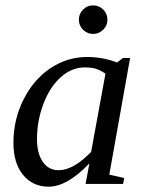

<svg xmlns="http://www.w3.org/2000/svg" viewBox="-20 -682 540 712"><path d="M385.3 -34.2 440.4 -22 436.5 0H297.4L311.5 -76.2Q229 10.3 160.6 10.3Q101.6 10.3 65.7 -33.2Q29.8 -76.7 29.8 -152.8Q29.8 -238.3 67.1 -312.7Q104.5 -387.2 167 -429Q229.5 -470.7 302.7 -470.7Q361.8 -470.7 414.1 -450.2L436 -466.8H462.4ZM371.1 -408.7Q352.1 -421.9 335.4 -427Q318.8 -432.1 294.4 -432.1Q245.6 -432.1 204.8 -395.3Q164.1 -358.4 140.6 -295.9Q117.2 -233.4 117.2 -165.5Q117.2 -113.3 138.7 -82Q160.2 -50.8 197.3 -50.8Q252.4 -50.8 317.9 -118.7ZM378.4 -608.9Q378.4 -587.4 362.8 -571.8Q347.2 -556.2 325.2 -556.2Q303.7 -556.2 288.1 -571.8Q272.5 -587.4 272.5 -608.9Q272.5 -630.9 288.1 -646.5Q303.7 -662.1 325.2 -662.1Q347.2 -662.1 362.8 -646.5Q378.4 -630.9 378.4 -608.9Z"/></svg>

Font: Liberation Serif
Style: Italic
Weight: 400
Italic angle: -16.333°
Designer: Steve Matteson
Foundry: Ascender Corporation
Version: Version 2.1.5